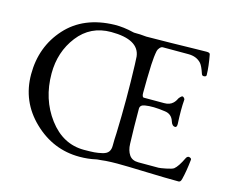

<svg xmlns="http://www.w3.org/2000/svg" viewBox="-96 -801 1153 953"><g transform="rotate(15 480.5 -325.0)"><path d="M530 -146Q536 -323 530 -499Q530 -500 529 -519.5Q528 -539 528 -540Q518 -625 375 -625Q269 -625 205.5 -543Q142 -461 142 -350Q142 -218 214.5 -121.5Q287 -25 395 -25Q429 -25 448 -26.5Q467 -28 488.5 -33Q510 -38 519 -50Q528 -62 528 -81Q528 -116 530 -146ZM466 5Q427 14 382 14Q247 14 146 -83Q45 -180 45 -320Q45 -462 134.5 -561Q224 -660 382 -664Q428 -665 481 -652Q483 -651 496 -651Q520 -651 530.5 -649.5Q541 -648 549 -648Q599 -648 673 -649.5Q747 -651 797 -652Q847 -653 858 -653Q875 -653 876 -644Q887 -586 888 -541Q888 -532 874 -532Q866 -532 863 -542Q851 -578 840 -591Q816 -618 773 -618H642Q634 -618 626.5 -609.5Q619 -601 617 -592Q611 -563 609 -520Q606 -448 606 -374Q606 -352 616 -352H720Q748 -352 764 -367Q775 -377 781 -391Q783 -395 789.5 -401.5Q796 -408 799 -408Q803 -408 808 -403Q813 -398 812 -392Q808 -345 812 -269Q812 -252 803 -252Q787 -252 780 -275Q769 -310 733 -314Q671 -323 630 -316Q605 -312 606 -291Q606 -198 609 -113Q610 -79 625 -57Q640 -35 672 -35H776Q784 -35 814 -41Q844 -47 852 -53Q871 -68 894 -116Q899 -126 908 -126Q914 -125 918 -122Q922 -119 921 -114Q915 -56 904 -12Q900 5 890 5Q825 5 722.5 1.5Q620 -2 573 -2Q559 -2 543 -1.5Q527 -1 514 0Q501 1 490 2.5Q479 4 472 4Z"/></g></svg>

Font: EB Garamond 12 All SC
Style: AllSC
Weight: 400
Version: Version 0.016 ; ttfautohint (v0.97) -l 8 -r 50 -G 200 -x 0 -